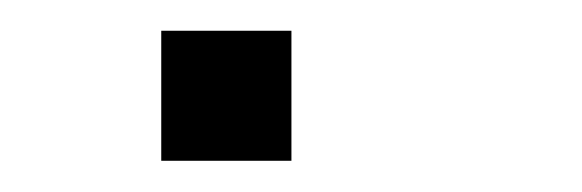

<svg xmlns="http://www.w3.org/2000/svg" viewBox="-20 -103 373 123"><path d="M83.3 0V-83.3H166.7V0Z"/></svg>

Font: Galmuri11 Regular
Style: Regular
Weight: 400
Designer: Minseo Lee (Quiple)
Version: Version 2.356;hotconv 1.1.0;makeotfexe 2.6.0 DEVELOPMENT